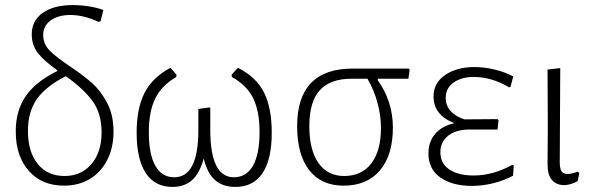

<svg xmlns="http://www.w3.org/2000/svg" viewBox="-20 -725 2335 756"><path d="M255 -464Q309 -428 343 -397.5Q377 -367 402 -319.5Q427 -272 427 -207Q427 -144 402.5 -95.5Q378 -47 334 -20.5Q290 6 232 6Q145 6 93.5 -52Q42 -110 42 -208Q42 -289 81 -346Q120 -403 205 -445L206 -448Q156 -483 130.5 -514.5Q105 -546 105 -590Q105 -644 148.5 -674.5Q192 -705 266 -705Q331 -705 387 -686L376 -641L368 -639Q309 -666 257 -666Q209 -666 179.5 -644.5Q150 -623 150 -587Q150 -552 175.5 -526Q201 -500 255 -464ZM380 -203Q380 -280 343 -329Q306 -378 239 -425Q159 -384 124.5 -334Q90 -284 90 -210Q90 -127 128.5 -79.5Q167 -32 234 -32Q300 -32 340 -79Q380 -126 380 -203Z M1050 -203Q1050 -97 1013.5 -43Q977 11 907 11Q857 11 826.5 -16Q796 -43 782 -101Q767 -44 737 -16.5Q707 11 659 11Q590 11 554 -43.5Q518 -98 518 -203Q518 -298 549 -359Q580 -420 651 -458L675 -431L674 -422Q616 -388 591 -336.5Q566 -285 566 -205Q566 -118 591.5 -72.5Q617 -27 666 -27Q761 -27 761 -213V-296L805 -302L808 -300V-214Q808 -27 901 -27Q950 -27 976 -72.5Q1002 -118 1002 -205Q1002 -287 977 -338Q952 -389 893 -422L892 -431L917 -458Q990 -421 1020 -360Q1050 -299 1050 -203Z M1468 -415 1467 -410Q1527 -325 1527 -223Q1527 -114 1476 -54Q1425 6 1333 6Q1245 6 1197.5 -55Q1150 -116 1150 -228Q1150 -455 1369 -455H1589L1593 -450L1588 -415ZM1427 -415H1364Q1280 -415 1239 -369.5Q1198 -324 1198 -229Q1198 -134 1234 -83Q1270 -32 1335 -32Q1404 -32 1442 -81.5Q1480 -131 1480 -221Q1480 -270 1466.5 -320Q1453 -370 1427 -415Z M2003 -73 2000 -33Q1962 -13 1920 -3Q1878 7 1839 7Q1761 7 1714 -26Q1667 -59 1667 -120Q1667 -167 1693.5 -198Q1720 -229 1769 -240Q1687 -272 1687 -345Q1687 -398 1732.5 -429.5Q1778 -461 1848 -461Q1886 -461 1926.5 -451.5Q1967 -442 2001 -424L1990 -383L1985 -381Q1916 -422 1845 -422Q1797 -422 1766 -400Q1735 -378 1735 -340Q1735 -309 1754.5 -287.5Q1774 -266 1809 -255L1939 -256L1943 -251L1939 -215H1829Q1775 -215 1744.5 -190.5Q1714 -166 1714 -126Q1714 -81 1749.5 -57.5Q1785 -34 1844 -34Q1922 -34 1997 -76Z M2136 -77 2137 -227 2136 -451 2186 -457 2184 -82Q2185 -58 2192 -49Q2199 -40 2216 -40Q2230 -40 2255 -49L2261 -44L2255 -12Q2228 3 2203 4Q2171 4 2153.5 -16Q2136 -36 2136 -77Z"/></svg>

Font: Luna Sans Light
Style: Regular
Weight: 300
Designer: Juan Pablo del Peral
Foundry: Huerta Tipografica
Version: Version 2.001; ttfautohint (v1.5)